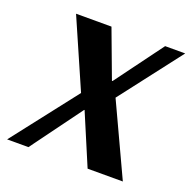

<svg xmlns="http://www.w3.org/2000/svg" viewBox="-117 -766 876 881"><g transform="rotate(20 320.5 -325.0)"><path d="M254 -316 108 -650H281L368 -417H371L543 -650H641L410 -350L573 0H401L296 -248H294L112 0H8Z"/></g></svg>

Font: Arsenal SC
Style: Bold Italic
Weight: 700
Italic angle: -9.10001°
Designer: Andrij Shevchenko
Foundry: Stairsfor
Version: Version 2.001; ttfautohint (v1.8.4.7-5d5b)